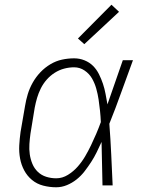

<svg xmlns="http://www.w3.org/2000/svg" viewBox="-20 -785 640 813"><path d="M218 8Q190 8 163 1Q136 -6 115.5 -23Q95 -40 82.5 -63.5Q70 -87 65 -114Q60 -141 61.5 -169Q63 -197 67 -226L86 -336Q90 -361 97.5 -386Q105 -411 118.5 -435Q132 -459 151 -479Q170 -499 193.5 -513Q217 -527 242.5 -532.5Q268 -538 294 -538Q317 -538 338 -529.5Q359 -521 374 -506Q389 -491 399 -471Q409 -451 416 -430Q423 -409 427 -387Q431 -365 435 -343Q451 -390 467.5 -436.5Q484 -483 500 -530H543Q518 -463 494 -395.5Q470 -328 443 -261Q448 -196 451 -130.5Q454 -65 457 0H414Q413 -46 412 -92Q411 -138 410 -184Q400 -162 389.5 -140.5Q379 -119 366 -99Q353 -79 338 -59.5Q323 -40 304 -25Q285 -10 263 -1Q241 8 218 8ZM218 -30Q244 -30 267.5 -44.5Q291 -59 309 -79.5Q327 -100 340.5 -123Q354 -146 365.5 -170Q377 -194 387.5 -218.5Q398 -243 407 -268Q406 -292 403.5 -316Q401 -340 397.5 -363.5Q394 -387 387.5 -410Q381 -433 369.5 -453Q358 -473 338 -486.5Q318 -500 294 -500Q273 -500 252 -494.5Q231 -489 212 -477Q193 -465 178 -448Q163 -431 153 -411Q143 -391 137 -370.5Q131 -350 127 -329L109 -219Q106 -197 104.5 -175Q103 -153 106 -132Q109 -111 117 -91.5Q125 -72 140 -57.5Q155 -43 175.5 -36.5Q196 -30 218 -30ZM337 -598 310 -622 452 -765 484 -735Z"/></svg>

Font: Iosevka Slab XLtEx
Style: Italic
Weight: 200
Width: 7
Italic angle: -9°
Monospace: yes
Designer: Belleve Invis
Foundry: Belleve Invis
Version: Version 11.1.0; ttfautohint (v1.8.3)